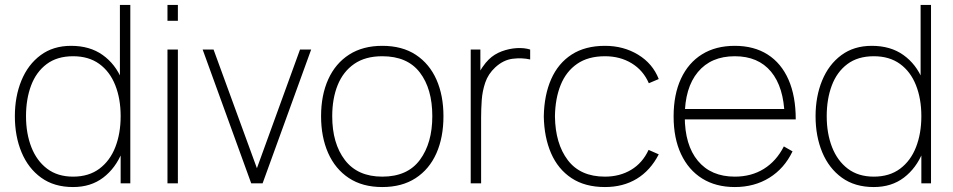

<svg xmlns="http://www.w3.org/2000/svg" viewBox="-20 -740 3848 775"><path d="M275 15Q198.5 15 146.2 -22.8Q94 -60.5 67 -125.2Q40 -190 40 -271Q40 -350.5 66.5 -415Q93 -479.5 143.8 -517.2Q194.5 -555 267 -555Q342.5 -555 394.2 -518.2Q446 -481.5 472.5 -417.2Q499 -353 499 -271Q499 -190.5 472.8 -125.8Q446.5 -61 396.5 -23Q346.5 15 275 15ZM275 -27Q338.5 -27 381.2 -59Q424 -91 445.5 -146.2Q467 -201.5 467 -271Q467 -341.5 445.2 -396.2Q423.5 -451 380.8 -482Q338 -513 275 -513Q210.5 -513 168.2 -481.2Q126 -449.5 105.5 -394.8Q85 -340 85 -271Q85 -201.5 106.5 -146.2Q128 -91 170.2 -59Q212.5 -27 275 -27ZM467 0V-425H464V-720H506V0Z M656 -656V-720H698V-656ZM656 0V-540H698V0Z M994 0 798 -540H842L1017 -61L1191 -540H1236L1040 0Z M1523 15Q1443 15 1388 -21.5Q1333 -58 1304.5 -122.5Q1276 -187 1276 -271Q1276 -356 1305 -420Q1334 -484 1389.2 -519.5Q1444.5 -555 1523 -555Q1603.5 -555 1658.5 -518.8Q1713.5 -482.5 1741.8 -418.5Q1770 -354.5 1770 -271Q1770 -185.5 1741.5 -121.2Q1713 -57 1657.8 -21Q1602.5 15 1523 15ZM1523 -27Q1625 -27 1675 -94.8Q1725 -162.5 1725 -271Q1725 -381.5 1674.8 -447.2Q1624.5 -513 1523 -513Q1454.5 -513 1409.8 -482Q1365 -451 1343 -396.5Q1321 -342 1321 -271Q1321 -161 1372.2 -94Q1423.5 -27 1523 -27Z M1880 0V-540H1919V-411L1906 -428Q1914.5 -450 1927.5 -469Q1940.5 -488 1953 -500Q1975 -521.5 2005.2 -532.8Q2035.5 -544 2066 -545.8Q2096.5 -547.5 2120 -540V-500Q2086.5 -507.5 2049 -502.8Q2011.5 -498 1979 -468Q1950.5 -441.5 1938.8 -407Q1927 -372.5 1924.5 -335.8Q1922 -299 1922 -266V0Z M2422 15Q2341.5 15 2287 -21Q2232.5 -57 2204.5 -121.2Q2176.5 -185.5 2175 -270Q2176.5 -356.5 2204.8 -420.5Q2233 -484.5 2287.5 -519.8Q2342 -555 2422 -555Q2497 -555 2555.8 -519.2Q2614.5 -483.5 2639 -421L2599 -404Q2576.5 -456 2529.8 -484.5Q2483 -513 2422 -513Q2354 -513 2309.5 -482.2Q2265 -451.5 2243 -396.8Q2221 -342 2220 -270Q2221.5 -160 2272 -93.5Q2322.5 -27 2422 -27Q2481.5 -27 2527.5 -54.5Q2573.5 -82 2598 -135L2639 -117Q2605.5 -52 2550.5 -18.5Q2495.5 15 2422 15Z M2946 15Q2869.5 15 2814.2 -19.5Q2759 -54 2729 -118Q2699 -182 2699 -270Q2699 -358.5 2728.8 -422.5Q2758.5 -486.5 2813.8 -520.8Q2869 -555 2946 -555Q3023.5 -555 3078.5 -520Q3133.5 -485 3162.8 -418.5Q3192 -352 3192 -258H3147V-272Q3144 -388.5 3092.2 -450.8Q3040.5 -513 2946 -513Q2850 -513 2797 -449.2Q2744 -385.5 2744 -270Q2744 -154.5 2797 -90.8Q2850 -27 2946 -27Q3013 -27 3063.5 -58.5Q3114 -90 3144 -149L3179 -129Q3146 -60 3085.5 -22.5Q3025 15 2946 15ZM2726 -258V-300H3166V-258Z M3507 15Q3430.5 15 3378.2 -22.8Q3326 -60.5 3299 -125.2Q3272 -190 3272 -271Q3272 -350.5 3298.5 -415Q3325 -479.5 3375.8 -517.2Q3426.5 -555 3499 -555Q3574.5 -555 3626.2 -518.2Q3678 -481.5 3704.5 -417.2Q3731 -353 3731 -271Q3731 -190.5 3704.8 -125.8Q3678.5 -61 3628.5 -23Q3578.5 15 3507 15ZM3507 -27Q3570.5 -27 3613.2 -59Q3656 -91 3677.5 -146.2Q3699 -201.5 3699 -271Q3699 -341.5 3677.2 -396.2Q3655.5 -451 3612.8 -482Q3570 -513 3507 -513Q3442.5 -513 3400.2 -481.2Q3358 -449.5 3337.5 -394.8Q3317 -340 3317 -271Q3317 -201.5 3338.5 -146.2Q3360 -91 3402.2 -59Q3444.5 -27 3507 -27ZM3699 0V-425H3696V-720H3738V0Z"/></svg>

Font: Manrope ExtraLight
Style: Regular
Weight: 200
Designer: Mikhail Sharanda
Foundry: Mikhail Sharanda
Version: Version 4.505